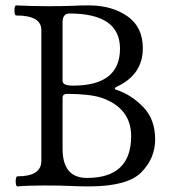

<svg xmlns="http://www.w3.org/2000/svg" viewBox="-20 -683 650 707"><path d="M132.3 -90.8V-572.3Q132.3 -626 40 -626Q33.2 -626 33.2 -644.5Q33.2 -663.1 40 -663.1Q95.7 -660.2 157.2 -660.2Q218.8 -660.2 245.6 -661.6Q272.5 -663.1 307.1 -663.1Q391.6 -663.1 448.7 -623.5Q505.9 -584 505.9 -505.4Q505.9 -408.2 410.2 -363.8Q402.8 -360.4 402.8 -357.2Q402.8 -354 410.2 -351.6Q462.9 -334.5 507.1 -289.3Q551.3 -244.1 551.3 -169.4Q551.3 -100.1 500.2 -48.3Q449.2 3.4 307.1 3.4Q275.9 3.4 238.8 1.7Q201.7 0 143.1 0Q84.5 0 44.4 3.4Q38.1 3.4 37.8 -14.9Q37.6 -33.2 44.4 -33.7Q132.3 -33.7 132.3 -90.8ZM210.4 -385.3Q210.4 -367.7 249 -367.7Q421.9 -367.7 421.9 -503.9Q421.9 -633.3 235.8 -633.3Q210.4 -633.3 210.4 -600.6ZM210.4 -135.3Q210.4 -27.8 300.3 -27.8Q462.9 -27.8 462.9 -181.6Q462.9 -284.7 354.5 -322.8Q312 -336.9 227.5 -337.4Q210.4 -337.4 210.4 -322.8Z"/></svg>

Font: Junicode
Style: Regular
Weight: 400
Designer: Peter S. Baker
Foundry: Briery Creek Software
Version: Version 0.7.2